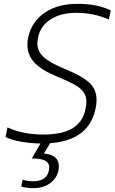

<svg xmlns="http://www.w3.org/2000/svg" viewBox="-20 -734 598 1002"><path d="M91 239 98 203Q106 207 121.5 209.5Q137 212 152 212Q224 212 235 156Q237 144 237 139Q237 116 216 104.5Q195 93 146 93L191 15Q137 14 87.5 5Q38 -4 9 -19L19 -69Q99 -32 207 -32Q305 -32 358.5 -64.5Q412 -97 426 -164Q431 -187 431 -202Q431 -233 415 -254.5Q399 -276 367 -293.5Q335 -311 272 -337Q197 -368 160 -407Q123 -446 123 -501Q123 -521 127 -540Q145 -620 212.5 -667Q280 -714 384 -714Q436 -714 477.5 -706Q519 -698 558 -680L548 -632Q470 -667 379 -667Q296 -667 243.5 -632.5Q191 -598 179 -540Q175 -518 175 -508Q175 -466 208 -436Q241 -406 321 -373Q405 -339 444.5 -304Q484 -269 484 -211Q484 -190 478 -164Q442 -1 242 13L209 67Q287 74 287 134Q287 182 250 215Q213 248 153 248Q135 248 117.5 245.5Q100 243 91 239Z"/></svg>

Font: Prompt ExtraLight
Style: Italic
Weight: 275
Italic angle: -12°
Designer: Katatrad Team
Foundry: CadsonDemak
Version: Version 1.000